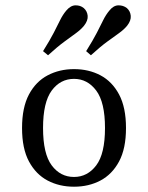

<svg xmlns="http://www.w3.org/2000/svg" viewBox="-20 -684 550 715"><path d="M255.6 11.3Q200.8 11.3 157.3 -11.7Q113.7 -34.7 87.9 -82.7Q62.1 -130.6 62.1 -207.3Q62.1 -283.9 87.9 -332.3Q113.7 -380.6 157.7 -403.6Q201.6 -426.6 255.6 -426.6Q310.5 -426.6 354 -403.6Q397.6 -380.6 423.4 -332.3Q449.2 -283.9 449.2 -207.3Q449.2 -130.6 423.4 -82.7Q397.6 -34.7 354 -11.7Q310.5 11.3 255.6 11.3ZM255.6 -25Q305.6 -25 338.3 -68.1Q371 -111.3 371 -207.3Q371 -303.2 338.3 -346.8Q305.6 -390.3 255.6 -390.3Q204.8 -390.3 172.6 -346.8Q140.3 -303.2 140.3 -207.3Q140.3 -111.3 172.6 -68.1Q204.8 -25 255.6 -25ZM318.5 -478.2 300.8 -493.5Q326.6 -534.7 340.7 -562.1Q354.8 -589.5 364.5 -609.3Q374.2 -629 387.1 -644.4Q402.4 -663.7 420.6 -664.1Q438.7 -664.5 452.4 -654Q465.3 -642.7 466.9 -625Q468.5 -607.3 453.2 -587.9Q441.1 -573.4 423 -560.5Q404.8 -547.6 379.4 -529Q354 -510.5 318.5 -478.2ZM158.9 -478.2 140.3 -493.5Q166.1 -534.7 180.2 -562.1Q194.4 -589.5 204 -609.3Q213.7 -629 226.6 -644.4Q242.7 -663.7 260.9 -664.1Q279 -664.5 291.9 -654Q304.8 -642.7 306.5 -625Q308.1 -607.3 292.7 -587.9Q280.6 -573.4 262.9 -560.5Q245.2 -547.6 219.8 -529Q194.4 -510.5 158.9 -478.2Z"/></svg>

Font: Playfair 9pt Light
Style: Regular
Weight: 300
Designer: Claus Eggers Sørensen
Foundry: Claus Eggers Sørensen
Version: Version 2.001;gftools[0.9.30]